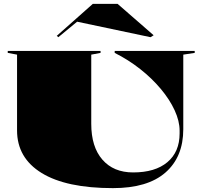

<svg xmlns="http://www.w3.org/2000/svg" viewBox="-20 -971 1035 991"><path d="M563 0Q322 0 195 -78Q68 -156 68 -298V-689L20 -698V-708H499V-698L451 -689V-332Q451 -213 508.5 -147Q566 -81 667 -81Q781 -81 844 -134Q907 -187 907 -282V-297Q907 -346 881.5 -401.5Q856 -457 810 -512Q764 -567 703 -615Q642 -663 572 -698V-708H985V-698L926 -689V-304Q926 -161 834 -80.5Q742 0 563 0ZM281 -779 273 -786 459 -951H587L773 -789L757 -779L378 -859Z"/></svg>

Font: Kalnia SemiExpanded
Style: Bold
Weight: 700
Width: 6
Designer: Frida Medrano
Foundry: Frida Medrano
Version: Version 1.105